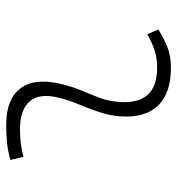

<svg xmlns="http://www.w3.org/2000/svg" viewBox="4 -572 577 626"><g transform="rotate(-90 293.0 -258.5)"><path d="M495.1 -66.9 510.3 -31.2Q483.4 -14.2 453.9 -2.2Q424.3 9.8 385.7 9.8Q303.2 9.8 262.7 -31.7Q222.2 -73.2 227.1 -153.3Q229.5 -189.9 241.2 -224.4Q252.9 -258.8 266.6 -291.5Q280.3 -324.2 287.6 -355Q303.7 -417.5 276.6 -450Q249.5 -482.4 184.6 -482.4Q138.2 -482.4 95.2 -471.2L85 -513.7Q113.8 -522 142.6 -524.7Q171.4 -527.3 200.2 -527.3Q283.2 -527.3 318.6 -480.7Q354 -434.1 332 -345.2Q323.7 -310.5 310.8 -280.5Q297.9 -250.5 287.1 -221.2Q276.4 -191.9 273.9 -157.7Q265.6 -35.2 385.3 -35.2Q416 -35.2 439.5 -42.5Q462.9 -49.8 495.1 -66.9Z"/></g></svg>

Font: Cascadia Code NF ExtraLight
Style: Italic
Weight: 200
Italic angle: -10°
Monospace: yes
Designer: Aaron Bell
Foundry: Saja Typeworks
Version: Version 2404.023; ttfautohint (v1.8.4)